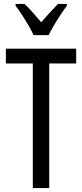

<svg xmlns="http://www.w3.org/2000/svg" viewBox="-20 -963 421 983"><path d="M232 0H148V-638H10V-714H370V-638H232ZM152 -783Q142 -805 127 -831Q112 -857 95 -883.5Q78 -910 60 -933V-943H105Q124 -926 146.5 -900.5Q169 -875 191 -849Q217 -879 234.5 -898Q252 -917 277 -943H322V-933Q307 -913 289.5 -886.5Q272 -860 256 -833Q240 -806 229 -783Z"/></svg>

Font: Noto Sans Arabic ExtraCondensed
Style: Regular
Weight: 400
Width: 2
Designer: Monotype Design Team, Nadine Chahine, Nizar Qandah and Khaled Hosny
Foundry: Monotype Imaging Inc.
Version: Version 2.012